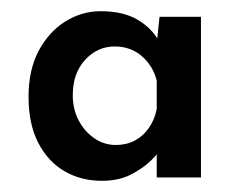

<svg xmlns="http://www.w3.org/2000/svg" viewBox="-20 -746 437 343"><path d="M162 -423Q125 -423 95.5 -440Q66 -457 48.5 -490.5Q31 -524 31 -573Q31 -621 49 -655Q67 -689 96.5 -707.5Q126 -726 160 -726Q199 -726 224.5 -711.5Q250 -697 263 -674L259 -659L265 -716H339V-429H260V-496L267 -481Q264 -473 249.5 -459Q235 -445 213.5 -434Q192 -423 162 -423ZM187 -487Q206 -487 221 -495Q236 -503 246 -517.5Q256 -532 260 -551V-602Q253 -629 233 -646Q213 -663 185 -663Q154 -663 132 -639Q110 -615 110 -576Q110 -551 120.5 -531Q131 -511 148.5 -499Q166 -487 187 -487Z"/></svg>

Font: Josefin Sans Medium
Style: Regular
Weight: 500
Designer: Santiago Orozco
Foundry: Typemade
Version: Version 2.001